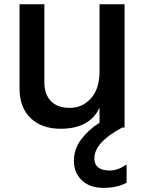

<svg xmlns="http://www.w3.org/2000/svg" viewBox="-20 -575 675 907"><path d="M72.3 -157.2V-554.7H189.5V-187.5Q189.5 -128.9 220.7 -97.2Q252 -65.4 310.5 -65.4Q369.1 -65.4 409.7 -110.4Q450.2 -155.3 450.2 -238.3V-554.7H568.4V27.3H557.6Q425.8 97.7 425.8 172.9Q425.8 230.5 499 230.5Q537.1 230.5 578.1 202.1V288.1Q534.2 312.5 468.8 312.5Q403.3 312.5 366.2 276.4Q329.1 240.2 329.1 184.6Q329.1 128.9 363.8 83Q398.4 37.1 450.2 4.9V-66.4Q404.3 33.2 265.6 33.2Q176.8 33.2 124.5 -17.1Q72.3 -67.4 72.3 -157.2Z"/></svg>

Font: GenEi M Gothic v2 Medium
Style: Regular
Weight: 500
Version: Version 2.0